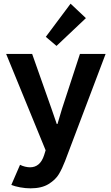

<svg xmlns="http://www.w3.org/2000/svg" viewBox="-20 -819 607 1052"><path d="M42 194.3 89.8 84Q102.1 90.3 116.9 94Q131.8 97.7 144.5 97.7Q200.2 97.7 221.7 31.2L230 4.4L13.7 -523.4H156.2L261.7 -224.6L291 -139.6H294.9L320.3 -224.6L418 -523.4H558.6L336.9 62.5Q320.8 104.5 302.7 135Q284.7 165.5 246.6 189.2Q208.5 212.9 147.5 212.9Q119.6 212.9 90.3 207.5Q61 202.1 42 194.3ZM231 -617.2 366.7 -798.8 450.7 -719.7 289.6 -567.4Z"/></svg>

Font: Reddit Sans Vanilla
Style: Bold
Weight: 700
Designer: Stephen Hutchings
Foundry: Reddit
Version: Version 1.013